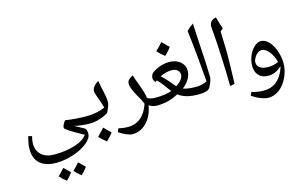

<svg xmlns="http://www.w3.org/2000/svg" viewBox="-145 -1190 3448 2166"><g transform="rotate(-15 1579.5 -107.5)"><path d="M814.9 9.8Q776.4 9.8 722.4 3.9Q668.5 -2 632.8 -11.2L738.8 45.9Q756.3 56.6 761.2 74.5Q766.1 92.3 766.1 115.2Q766.1 167.5 699.7 220.7Q633.3 273.9 531.7 306.9Q430.2 339.8 333 339.8Q211.9 339.8 146 282Q80.1 224.1 80.1 119.1Q80.1 82.5 84.2 54.9Q88.4 27.3 103 -33.2L146 -22.9Q132.8 27.3 132.8 61Q132.8 146 186.5 194.6Q240.2 243.2 335.9 243.2Q474.1 243.2 579.6 209.2Q685.1 175.3 724.1 116.2L700.7 103Q515.1 2.9 515.1 -20Q515.1 -34.2 522.7 -52.5Q530.3 -70.8 541 -85Q551.8 -99.1 555.2 -99.1H557.1Q661.1 -80.1 814.9 -80.1Q828.1 -80.1 828.1 -66.9V-2Q828.1 9.8 814.9 9.8ZM465.8 485.4Q439 524.9 396 565.4Q347.7 528.3 317.9 493.7Q340.8 472.7 394 414.6Q404.3 425.8 465.8 485.4ZM643.1 468.8Q616.7 507.3 572.8 548.8Q526.9 513.7 495.1 476.6Q515.6 458 570.8 397.5Q581.5 409.2 643.1 468.8Z M808.1 9.8Q798.3 9.8 798.3 0V-69.8Q798.3 -80.1 808.1 -80.1Q860.4 -80.1 917 -91.6Q973.6 -103 1016.1 -123Q1002 -175.3 973.6 -252Q951.2 -312.5 951.2 -331.1Q951.2 -357.9 972.7 -384.8Q994.1 -411.6 1028.3 -430.2Q1033.2 -396 1040.8 -362.1Q1048.3 -328.1 1055.4 -295.4Q1062.5 -262.7 1067.4 -232.2Q1072.3 -201.7 1072.3 -174.8Q1072.3 -137.2 1031.2 -55.2Q922.4 9.8 808.1 9.8ZM1023.4 168.5Q998.5 206.1 947.3 254.4Q895 213.9 863.3 177.7Q913.1 128.9 945.3 91.8Q983.9 133.8 1023.4 168.5Z M1601.6 9.8Q1545.9 9.8 1505.4 -19Q1486.3 101.6 1415.3 175.8Q1344.2 250 1246.1 250Q1219.7 250 1173.6 230.2Q1127.4 210.4 1092.3 184.1L1108.4 145Q1149.4 153.3 1171.4 155.8Q1193.4 158.2 1219.2 158.2Q1307.1 158.2 1370.4 105.7Q1433.6 53.2 1466.3 -47.9Q1455.6 -74.7 1445.3 -94.2Q1435.1 -113.8 1410.6 -156.2Q1388.7 -192.9 1370.1 -236.1Q1351.6 -279.3 1351.6 -309.1Q1351.6 -338.9 1369.9 -357.2Q1388.2 -375.5 1420.4 -391.1Q1427.7 -360.8 1441.7 -324.5Q1455.6 -288.1 1469.5 -250Q1483.4 -211.9 1494.9 -174.1Q1506.3 -136.2 1509.3 -103Q1550.3 -80.1 1601.6 -80.1Q1611.3 -80.1 1611.3 -69.8V0Q1611.3 9.8 1601.6 9.8Z M2086.4 9.8Q2010.3 9.8 1952.9 -4.9Q1895.5 -19.5 1849.1 -54.2Q1784.7 -19 1723.9 -4.6Q1663.1 9.8 1592.3 9.8Q1581.5 9.8 1581.5 -1V-68.8Q1581.5 -80.1 1592.3 -80.1Q1722.2 -80.1 1794.4 -107.9Q1777.3 -127.9 1762.9 -148.7Q1748.5 -169.4 1733.9 -189.5Q1719.2 -209.5 1702.9 -228.5Q1686.5 -247.6 1666.5 -264.2L1648.4 -252Q1626.5 -275.9 1626.5 -304.7Q1626.5 -345.2 1666.5 -372.3Q1706.5 -399.4 1756.8 -414.8Q1807.1 -430.2 1856.4 -430.2Q1932.1 -430.2 1982.7 -388.2Q2033.2 -346.2 2033.2 -283.2Q2033.2 -234.9 2006.3 -187.7Q1979.5 -140.6 1927.2 -101.1Q1977.5 -80.1 2086.4 -80.1Q2098.1 -80.1 2098.1 -68.8V-1Q2098.1 9.8 2086.4 9.8ZM1860.4 -333Q1787.6 -333 1722.2 -297.9Q1760.3 -266.6 1799.3 -219.7Q1846.7 -161.6 1863.3 -145Q1902.8 -170.9 1926 -200.4Q1949.2 -230 1949.2 -257.8Q1949.2 -290.5 1924.6 -311.8Q1899.9 -333 1860.4 -333ZM1907.2 -593.3Q1882.3 -555.7 1831.1 -507.3Q1778.8 -547.9 1747.1 -584Q1796.9 -632.8 1829.1 -669.9Q1867.7 -627.9 1907.2 -593.3Z M2077.1 9.8Q2066.9 9.8 2066.9 0V-69.8Q2066.9 -80.1 2077.1 -80.1Q2149.9 -80.1 2207 -110.8Q2182.6 -429.2 2147.9 -713.9Q2182.6 -750.5 2227.1 -779.8L2236.3 -605.5Q2249 -394.5 2253.2 -309.1Q2257.3 -223.6 2258.3 -148.9Q2258.3 -107.9 2217.3 -30.8Q2194.8 9.8 2077.1 9.8Z M2506.3 -612.8Q2513.2 -414.6 2513.2 -381.8Q2513.2 -196.3 2504.9 0L2451.2 9.8Q2448.7 -153.3 2440.4 -343Q2432.1 -532.7 2418.9 -674.8L2418 -690.9Q2418 -727.5 2436.8 -749.5Q2455.6 -771.5 2496.1 -779.8Q2507.3 -735.4 2517.1 -706.1L2538.1 -640.1Z M2835 250Q2795.9 250 2738.8 226.3Q2681.6 202.6 2647.9 174.8L2665 136.2Q2729.5 158.2 2808.1 158.2Q2895.5 158.2 2958.5 106.2Q3021.5 54.2 3054.7 -47.9L3053.7 -52.7V-57.1Q2984.4 9.8 2896 9.8Q2828.6 9.8 2788.8 -31.5Q2749 -72.8 2749 -142.1Q2749 -202.1 2772.7 -260Q2796.4 -317.9 2835.7 -354Q2875 -390.1 2915 -390.1Q2963.4 -390.1 3005.9 -345.9Q3048.3 -301.8 3073.7 -228.3Q3099.1 -154.8 3099.1 -85Q3099.1 -1 3061.8 79.3Q3024.4 159.7 2964.6 204.8Q2904.8 250 2835 250ZM2923.8 -85.9Q2957.5 -85.9 2983.4 -91.8Q3009.3 -97.7 3043 -112.8Q3022.5 -190.9 2981.2 -240.5Q2939.9 -290 2897 -290Q2873 -290 2849.4 -272.5Q2825.7 -254.9 2809.8 -226.3Q2793.9 -197.8 2793.9 -174.8Q2793.9 -131.8 2827.9 -108.9Q2861.8 -85.9 2923.8 -85.9Z"/></g></svg>

Font: Droid Arabic Naskh
Style: Regular
Weight: 400
Designer: Pascal Zoghbi
Foundry: Ascender Corporation
Version: Version 1.00